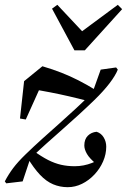

<svg xmlns="http://www.w3.org/2000/svg" viewBox="-30 -753 527 797"><path d="M251 24Q219 24 190.5 12Q162 0 136 -27.5Q110 -55 83 -100L106 -129Q142 -103 169.5 -89Q197 -75 223.5 -69Q250 -63 280 -63Q299 -63 317 -66.5Q335 -70 351.5 -76.5Q368 -83 380 -90L386 -82L370 -72Q342 -95 331 -114Q320 -133 320 -149Q320 -175 334.5 -189.5Q349 -204 371 -206Q390 -200 400.5 -182.5Q411 -165 411 -144Q411 -113 398 -83Q385 -53 362 -28.5Q339 -4 310.5 10Q282 24 251 24ZM64 0 -4 8 -10 0Q5 -29 24.5 -55Q44 -81 76 -112Q110 -145 145 -176.5Q180 -208 215.5 -239.5Q251 -271 286 -303.5Q321 -336 354 -369L388 -464L452 -473L459 -464Q449 -439 424.5 -407Q400 -375 362 -338Q329 -306 295 -275Q261 -244 227.5 -214.5Q194 -185 161 -155.5Q128 -126 96 -96ZM53 -261 70 -416 146 -478Q190 -465 225.5 -451Q261 -437 295.5 -419.5Q330 -402 369 -378L334 -334Q292 -345 255 -353.5Q218 -362 179.5 -369.5Q141 -377 92 -385L154 -428L77 -257ZM208 -733 331 -602H282L459 -733L477 -715L322 -544H279L186 -717Z"/></svg>

Font: Source Serif 4 48pt SemiBold
Style: Italic
Weight: 600
Italic angle: -12°
Designer: Frank Grießhammer
Foundry: Adobe Systems Incorporated
Version: Version 4.004;hotconv 1.0.116;makeotfexe 2.5.65601